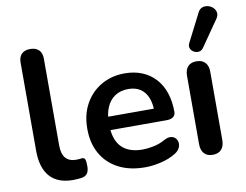

<svg xmlns="http://www.w3.org/2000/svg" viewBox="-83 -891 1301 1017"><g transform="rotate(-10 568.0 -382.5)"><path d="M232 10Q149 10 107 -37.5Q65 -85 65 -177V-650Q65 -681 81 -697Q97 -713 127 -713Q157 -713 173.5 -697Q190 -681 190 -650V-183Q190 -137 209.5 -115Q229 -93 265 -93Q273 -93 280 -93.5Q287 -94 294 -95Q308 -97 313 -87.5Q318 -78 318 -49Q318 -24 308 -10Q298 4 275 7Q265 8 254 9Q243 10 232 10Z M620 10Q537 10 477 -21Q417 -52 384.5 -109Q352 -166 352 -244Q352 -320 383.5 -377Q415 -434 470.5 -466.5Q526 -499 597 -499Q649 -499 690.5 -482Q732 -465 761.5 -433Q791 -401 806.5 -355.5Q822 -310 822 -253Q822 -235 809.5 -225.5Q797 -216 774 -216H453V-288H734L718 -273Q718 -319 704.5 -350Q691 -381 665.5 -397.5Q640 -414 602 -414Q560 -414 530.5 -394.5Q501 -375 485.5 -339.5Q470 -304 470 -255V-248Q470 -166 508.5 -125.5Q547 -85 622 -85Q648 -85 680.5 -91.5Q713 -98 742 -114Q763 -126 779 -124.5Q795 -123 804.5 -113Q814 -103 816 -88.5Q818 -74 810.5 -59Q803 -44 785 -33Q750 -11 704.5 -0.5Q659 10 620 10Z M983 7Q953 7 937 -11Q921 -29 921 -61V-428Q921 -461 937 -478.5Q953 -496 983 -496Q1013 -496 1029.5 -478.5Q1046 -461 1046 -428V-61Q1046 -29 1030 -11Q1014 7 983 7ZM1030 -560Q1020 -546 1006 -544Q992 -542 979 -549Q966 -556 960.5 -569Q955 -582 963 -598L1039 -747Q1048 -766 1063 -771.5Q1078 -777 1094 -773Q1110 -769 1121.5 -758Q1133 -747 1135.5 -731.5Q1138 -716 1127 -700Z"/></g></svg>

Font: Nunito ExtraLight
Style: Bold
Weight: 700
Version: Version 3.602